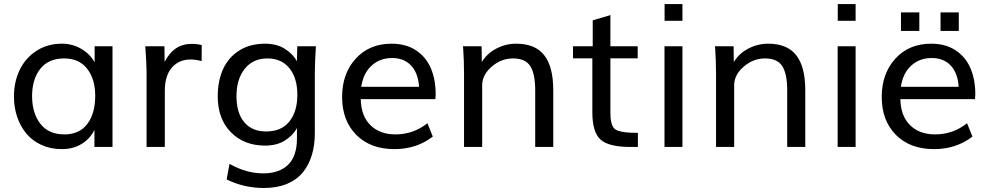

<svg xmlns="http://www.w3.org/2000/svg" viewBox="-20 -731 4926 955"><path d="M300.3 -62.5Q375 -62.5 414.3 -114.5Q453.6 -166.5 453.6 -254.4Q453.6 -337.4 413.6 -388.9Q373.5 -440.4 299.3 -440.4Q221.2 -440.4 180.4 -388.7Q139.6 -336.9 139.6 -252.9Q139.6 -168.5 180.7 -115.5Q221.7 -62.5 300.3 -62.5ZM287.6 10.7Q231.4 10.7 185.8 -10.3Q140.1 -31.2 110.6 -67.1Q81.1 -103 65.2 -150.1Q49.3 -197.3 49.3 -250.5Q49.3 -323.7 77.9 -383.1Q106.4 -442.4 161.1 -478Q215.8 -513.7 287.6 -513.7Q340.8 -513.7 384.5 -487.8Q428.2 -461.9 450.7 -421.4V-501H539.6V0H449.7V-85.4Q428.2 -40.5 385.7 -14.9Q343.3 10.7 287.6 10.7Z M709 0V-377.9Q709 -394.5 707.3 -425.3Q705.6 -456.1 704.1 -478.5L702.6 -501H797.9L798.8 -422.9Q844.2 -512.7 932.6 -512.7Q960.4 -512.7 983.4 -506.8L982.9 -427.2Q954.1 -435.1 927.7 -435.1Q870.1 -435.1 835 -394.8Q799.8 -354.5 799.8 -278.8V0Z M1303.7 -77.1Q1379.9 -77.1 1419.4 -126.7Q1459 -176.3 1459 -259.8Q1459 -342.3 1419.7 -391.4Q1380.4 -440.4 1310.1 -440.4Q1238.3 -440.4 1197.3 -388.7Q1156.2 -336.9 1156.2 -252.9Q1156.2 -169.4 1194.8 -123.3Q1233.4 -77.1 1303.7 -77.1ZM1292.5 204.1Q1193.8 204.1 1107.4 161.6L1121.6 84Q1204.6 131.3 1289.1 131.3Q1369.1 131.3 1413.1 88.4Q1457 45.4 1457 -41.5V-93.8Q1436 -56.2 1396.2 -31.5Q1356.4 -6.8 1298.3 -6.8Q1194.3 -6.8 1128.7 -73Q1063 -139.2 1063 -252Q1063 -328.6 1089.6 -387.2Q1116.2 -445.8 1169.9 -479.7Q1223.6 -513.7 1297.9 -513.7Q1355 -513.7 1395 -489.3Q1435.1 -464.8 1457 -426.8L1458.5 -501H1551.3Q1545.9 -419.9 1545.9 -366.2V-68.4Q1545.9 -8.8 1531.2 40Q1516.6 88.9 1486.6 126Q1456.5 163.1 1407.2 183.6Q1357.9 204.1 1292.5 204.1Z M1776.9 -299.3H2064.5Q2059.6 -368.2 2024.4 -405.3Q1989.3 -442.4 1930.7 -442.4Q1869.1 -442.4 1827.9 -404.3Q1786.6 -366.2 1776.9 -299.3ZM1941.9 10.7Q1822.3 10.7 1752 -60.3Q1681.6 -131.3 1681.6 -249Q1681.6 -364.7 1749.3 -439.2Q1816.9 -513.7 1928.2 -513.7Q1998.5 -513.7 2048.6 -481Q2098.6 -448.2 2122.8 -392.1Q2147 -335.9 2147 -261.7Q2147 -252.4 2145.5 -237.8H1774.4Q1775.9 -153.8 1822.8 -108.2Q1869.6 -62.5 1946.8 -62.5Q2036.6 -62.5 2106 -118.2L2132.8 -51.8Q2052.2 10.7 1941.9 10.7Z M2288.1 0V-362.3Q2288.1 -395.5 2286.9 -430.2Q2285.6 -464.8 2284.2 -482.9L2282.7 -501H2375.5L2376.5 -422.4Q2402.3 -465.3 2449 -489.5Q2495.6 -513.7 2547.4 -513.7Q2642.1 -513.7 2687 -456.3Q2731.9 -398.9 2731.9 -282.2V0H2642.1V-281.7Q2642.1 -363.3 2617.7 -401.9Q2593.3 -440.4 2531.7 -440.4Q2475.1 -440.4 2428.7 -402.1Q2382.3 -363.8 2378.4 -314V0Z M3152.8 0H3111.3Q3004.9 -1 2965.6 -38.1Q2926.3 -75.2 2926.3 -173.3V-440.9H2830.1V-501H2928.2V-629.9L3016.1 -655.8V-501H3151.9V-440.9H3016.1V-168.5Q3016.1 -141.6 3019.8 -125Q3023.4 -108.4 3031.2 -96.9Q3039.1 -85.4 3056.2 -80.1Q3073.2 -74.7 3094.7 -72.5Q3116.2 -70.3 3152.8 -70.3Z M3285.6 -627.4V-710.9H3374.5V-627.4ZM3285.2 0V-501H3374.5V0Z M3541.5 0V-362.3Q3541.5 -395.5 3540.3 -430.2Q3539.1 -464.8 3537.6 -482.9L3536.1 -501H3628.9L3629.9 -422.4Q3655.8 -465.3 3702.4 -489.5Q3749 -513.7 3800.8 -513.7Q3895.5 -513.7 3940.4 -456.3Q3985.4 -398.9 3985.4 -282.2V0H3895.5V-281.7Q3895.5 -363.3 3871.1 -401.9Q3846.7 -440.4 3785.2 -440.4Q3728.5 -440.4 3682.1 -402.1Q3635.7 -363.8 3631.8 -314V0Z M4147 -627.4V-710.9H4235.8V-627.4ZM4146.5 0V-501H4235.8V0Z M4460.9 -299.3H4748.5Q4743.7 -368.2 4708.5 -405.3Q4673.3 -442.4 4614.7 -442.4Q4553.2 -442.4 4512 -404.3Q4470.7 -366.2 4460.9 -299.3ZM4626 10.7Q4506.3 10.7 4436 -60.3Q4365.7 -131.3 4365.7 -249Q4365.7 -364.7 4433.3 -439.2Q4501 -513.7 4612.3 -513.7Q4682.6 -513.7 4732.7 -481Q4782.7 -448.2 4806.9 -392.1Q4831.1 -335.9 4831.1 -261.7Q4831.1 -252.4 4829.6 -237.8H4458.5Q4460 -153.8 4506.8 -108.2Q4553.7 -62.5 4630.9 -62.5Q4720.7 -62.5 4790 -118.2L4816.9 -51.8Q4736.3 10.7 4626 10.7ZM4658.2 -577.1V-669.4H4749V-577.1ZM4461.4 -577.1V-669.4H4552.7V-577.1Z"/></svg>

Font: Muli
Style: Regular
Weight: 400
Designer: Vernon Adams
Foundry: newtypography
Version: Version 2; ttfautohint (v1.00rc1.6-4cba) -l 8 -r 50 -G 200 -